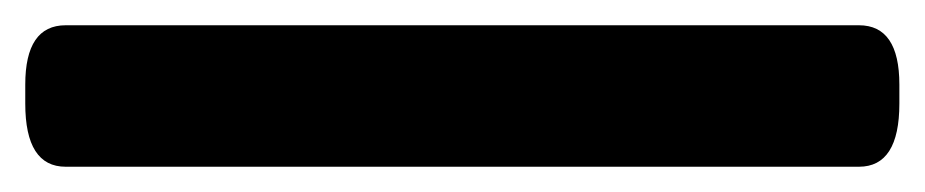

<svg xmlns="http://www.w3.org/2000/svg" viewBox="-45 6 732 152"><path d="M7 138Q-25 138 -25 88V73Q-25 26 7 26H635Q667 26 667 73V88Q667 138 635 138Z"/></svg>

Font: Asap Expanded ExtraBold
Style: Regular
Weight: 800
Width: 7
Designer: Pablo Cosgaya
Foundry: Omnibus-Type
Version: Version 3.001; ttfautohint (v1.8.4.7-5d5b)